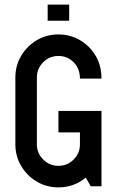

<svg xmlns="http://www.w3.org/2000/svg" viewBox="-20 -811 509 836"><path d="M234.4 -328.1H421.9V0H375L353.5 -37.6Q302.2 4.9 234.4 4.9Q182.6 4.9 140.1 -20.3Q97.7 -45.4 72.3 -88.1Q46.9 -130.9 46.9 -182.6V-473.6Q46.9 -525.4 72.3 -568.1Q97.7 -610.8 140.1 -636Q182.6 -661.1 234.4 -661.1Q286.1 -661.1 328.6 -636Q371.1 -610.8 396.5 -568.1Q421.9 -525.4 421.9 -468.8H328.1Q328.1 -512.2 300.8 -539.8Q273.4 -567.4 234.4 -567.4Q195.3 -567.4 168 -539.8Q140.6 -512.2 140.6 -473.6V-182.6Q140.6 -144 168 -116.5Q195.3 -88.9 234.4 -88.9Q273.4 -88.9 300.8 -116.5Q328.1 -144 328.1 -182.6V-234.4H234.4ZM187.5 -720.7V-791H281.2V-720.7Z"/></svg>

Font: Lambda
Style: Regular
Weight: 400
Designer: GGBotNet
Version: 0.22